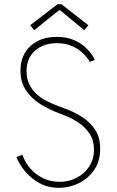

<svg xmlns="http://www.w3.org/2000/svg" viewBox="-20 -907 571 935"><path d="M268.1 7.8Q215.3 7.8 173.6 -14.6Q131.8 -37.1 103 -71.5Q74.2 -106 60.1 -142.1L88.9 -153.8Q102.1 -115.2 128.4 -85.4Q154.8 -55.7 191.2 -38.6Q227.5 -21.5 270 -21.5Q314.5 -21.5 352.5 -41Q390.6 -60.5 414.1 -95.7Q437.5 -130.9 437.5 -177.7Q437.5 -223.1 417 -254.6Q396.5 -286.1 366.9 -306.6Q337.4 -327.1 308.8 -339.1Q280.3 -351.1 264.2 -356.9Q216.8 -374.5 174.6 -401.4Q132.3 -428.2 106 -468Q79.6 -507.8 79.6 -563.5Q79.6 -612.3 101.3 -649.2Q123 -686 162.8 -706.8Q202.6 -727.5 256.3 -727.5Q306.2 -727.5 342.8 -710.9Q379.4 -694.3 404.1 -668.7Q428.7 -643.1 441.9 -615.7L417 -606Q404.3 -628.4 382.3 -649.2Q360.4 -669.9 329.1 -683.3Q297.9 -696.8 256.8 -696.8Q193.4 -696.8 151.4 -660.9Q109.4 -625 109.4 -561.5Q109.4 -524.9 122.1 -497.8Q134.8 -470.7 155.5 -451.4Q176.3 -432.1 200.9 -418.7Q225.6 -405.3 249.5 -396Q274.4 -386.7 310.8 -372.6Q347.2 -358.4 383.3 -335Q419.4 -311.5 443.6 -274.7Q467.8 -237.8 467.8 -182.1Q467.8 -121.1 438 -78.6Q408.2 -36.1 362.3 -14.2Q316.4 7.8 268.1 7.8ZM146.5 -759.8 127 -784.2 260.7 -886.7H279.3L410.2 -784.2L390.6 -759.8L273.4 -856.4H266.6Z"/></svg>

Font: Reddit Sans ExtraLight
Style: Regular
Weight: 250
Designer: Stephen Hutchings
Foundry: Reddit
Version: Version 1.014